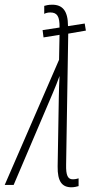

<svg xmlns="http://www.w3.org/2000/svg" viewBox="-70 -786 387 816"><path d="M234 10C244 10 258 7 264 5V-28C258 -26 249 -24 239 -24C218 -24 210 -41 211 -86L220 -643L295 -656L290 -686L219 -675C219 -741 195 -766 152 -766C135 -766 125 -763 118 -761V-727C125 -731 134 -733 144 -733C173 -733 184 -716 183 -669L111 -658L115 -627L183 -638L181 -532L-50 0H-12L155 -392C165 -416 175 -440 183 -463C181 -430 181 -410 180 -375L175 -79C174 -14 194 10 234 10Z"/></svg>

Font: Noto Sans ExtraCondensed ExtraLight
Style: Italic
Weight: 200
Width: 2
Italic angle: -12°
Designer: Monotype Design Team
Foundry: Monotype Imaging Inc.
Version: Version 2.013